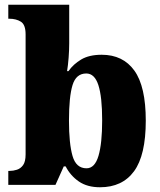

<svg xmlns="http://www.w3.org/2000/svg" viewBox="-20 -780 674 810"><path d="M402 10Q348 10 312.5 -14.5Q277 -39 257 -78H249L214 0H15V-59H21Q36 -59 51.5 -64Q67 -69 77.5 -83.5Q88 -98 88 -129V-635Q88 -676 68 -688.5Q48 -701 19 -701H15V-760H272V-597Q272 -569 269.5 -536.5Q267 -504 263 -480H269Q289 -509 322.5 -529Q356 -549 409 -549Q499 -549 547 -482Q595 -415 595 -271Q595 -125 545.5 -57.5Q496 10 402 10ZM345 -70Q380 -70 395.5 -122.5Q411 -175 411 -272Q411 -372 395 -421Q379 -470 344 -470Q301 -470 286 -421Q271 -372 271 -271Q271 -174 286 -122Q301 -70 345 -70Z"/></svg>

Font: Noto Serif Thai SemiCondensed Black
Style: Regular
Weight: 900
Width: 4
Designer: Monotype Design Team
Foundry: Monotype Imaging Inc.
Version: Version 2.002; ttfautohint (v1.8.4.7-5d5b)